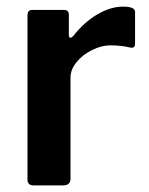

<svg xmlns="http://www.w3.org/2000/svg" viewBox="-20 -560 451 580"><path d="M63 -18C63 -6 69 0 81 0H170C185.3 0 193 -6.7 193 -20V-326C193 -342 199.2 -357.5 211.5 -372.5C223.8 -387.5 239.5 -399.7 258.5 -409C277.5 -418.3 295.7 -423 313 -423C335.7 -423 356.3 -420.7 375 -416C383.7 -414.7 388 -418.7 388 -428V-524C388 -534.7 376 -540 352 -540C326.7 -540 300.7 -532.2 274 -516.5C247.3 -500.8 223 -479 201 -451C197.7 -447.7 195 -446 193 -446C189.7 -446 188 -448.7 188 -454V-515C188 -525 183.3 -530 174 -530H77C67.7 -530 63 -524.3 63 -513Z"/></svg>

Font: Libre Franklin SemiBold
Style: Regular
Weight: 600
Designer: Pablo Impallari, Rodrigo Fuenzalida
Foundry: Impallari Type
Version: Version 1.002; ttfautohint (v1.5)